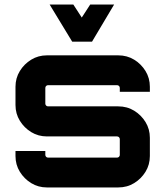

<svg xmlns="http://www.w3.org/2000/svg" viewBox="-20 -823 726 843"><path d="M186 0Q148 0 117 -19Q86 -38 67 -69Q48 -100 48 -138V-160H179V-143Q179 -138 182.5 -134.5Q186 -131 191 -131H494Q499 -131 502.5 -134.5Q506 -138 506 -143V-212Q506 -217 502.5 -220.5Q499 -224 494 -224H186Q148 -224 117 -243Q86 -262 67 -293Q48 -324 48 -362V-442Q48 -480 67 -511Q86 -542 117 -561Q148 -580 186 -580H499Q538 -580 569 -561Q600 -542 619 -511Q638 -480 638 -442V-420H506V-437Q506 -442 502.5 -445.5Q499 -449 494 -449H191Q186 -449 182.5 -445.5Q179 -442 179 -437V-368Q179 -363 182.5 -359.5Q186 -356 191 -356H499Q538 -356 569 -337Q600 -318 619 -287Q638 -256 638 -218V-138Q638 -100 619 -69Q600 -38 569 -19Q538 0 499 0H186ZM297 -640 198 -803H302L339 -746L376 -803H481L384 -640Z"/></svg>

Font: Orbitron
Style: Bold
Weight: 700
Designer: Matt McInerney
Foundry: The League of Moveable Type
Version: Version 2.001